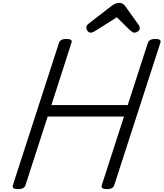

<svg xmlns="http://www.w3.org/2000/svg" viewBox="-20 -1307 1142 1341"><path d="M105 14Q61 14 70 -14L392 -1008Q397 -1022 410 -1028.5Q423 -1035 444 -1035Q490 -1035 479 -1008L339 -573H872L1013 -1008Q1018 -1022 1031 -1028.5Q1044 -1035 1065 -1035Q1110 -1035 1100 -1008L778 -14Q774 0 761 7Q748 14 726 14Q682 14 691 -14L846 -493H313L158 -14Q154 0 140.5 7Q127 14 105 14ZM612 -1079Q600 -1079 591.5 -1091Q583 -1103 583 -1114Q583 -1124 586.5 -1129Q590 -1134 594 -1138L757 -1264Q772 -1276 785.5 -1281.5Q799 -1287 815 -1287Q828 -1287 838 -1280Q848 -1273 857 -1261L950 -1131Q955 -1124 955.5 -1118.5Q956 -1113 956 -1108Q956 -1096 943 -1087.5Q930 -1079 921 -1079Q911 -1079 904 -1083.5Q897 -1088 889 -1095L796 -1186L642 -1089Q635 -1085 627.5 -1082Q620 -1079 612 -1079Z"/></svg>

Font: Playwrite CO
Style: Regular
Weight: 400
Designer: Veronika Burian, José Scaglione
Foundry: TypeTogether
Version: Version 1.000